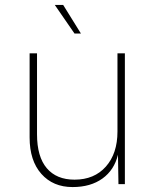

<svg xmlns="http://www.w3.org/2000/svg" viewBox="-20 -746 640 778"><path d="M274 12Q195 12 147.5 -41.5Q100 -95 100 -189V-530H130V-202Q130 -111 169.5 -64.5Q209 -18 282 -18Q362 -18 409 -71Q456 -124 456 -213V-530H486V0H460L458 -119Q443 -57 395 -22.5Q347 12 274 12ZM282 -610 202 -726H236L308 -610Z"/></svg>

Font: Geist Mono Thin
Style: Regular
Weight: 100
Monospace: yes
Designer: Basement.studio, Andrés Briganti, Mateo Zaragoza
Foundry: Basement.studio, Vercel, Andrés Briganti, Guido Ferreyra, Mateo Zaragoza
Version: Version 1.500; ttfautohint (v1.8.4.7-5d5b)